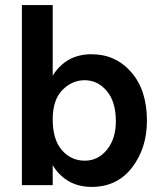

<svg xmlns="http://www.w3.org/2000/svg" viewBox="-20 -727 635 754"><path d="M187 0H66V-707H187V-430Q240 -514 339 -514Q434 -514 495.5 -443.5Q557 -373 557 -253Q557 -145 498.5 -69Q440 7 340 7Q240 7 187 -78ZM187 -258Q187 -179 223 -137.5Q259 -96 313 -96Q365 -96 400 -139Q435 -182 435 -251Q435 -327 399.5 -369.5Q364 -412 312 -412Q263 -412 225 -373.5Q187 -335 187 -258Z"/></svg>

Font: Hind Siliguri SemiBold
Style: Regular
Weight: 600
Designer: Jyotish Sonowal
Foundry: Indian Type Foundry
Version: Version 1.001;PS 1.0;hotconv 1.0.86;makeotf.lib2.5.63406; tt